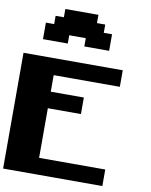

<svg xmlns="http://www.w3.org/2000/svg" viewBox="-125 -1340 1125 1429"><g transform="rotate(10 437.5 -625.0)"><path d="M0 0H750V-125H250V-500H500V-625H250V-750H750V-875H0ZM437.5 -1000H625V-1125H562.5V-1187.5H500V-1250H250V-1187.5H187.5V-1125H125V-1000H312.5V-1062.5H437.5Z"/></g></svg>

Font: Faithful 32x
Style: Bold
Weight: 400
Foundry: Faithful Resource Pack
Version: Version 1.0; January 27, 2023